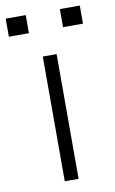

<svg xmlns="http://www.w3.org/2000/svg" viewBox="-126 -756 479 801"><g transform="rotate(-10 114.0 -355.5)"><path d="M140.6 0H82V-528.3H140.6ZM271 -634.3H186.5V-710.9H271ZM42 -634.3H-43V-710.9H42Z"/></g></svg>

Font: Franko
Style: Light
Weight: 300
Designer: Google
Version: Version 1.200310; 2013